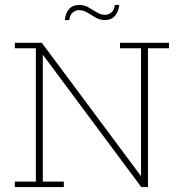

<svg xmlns="http://www.w3.org/2000/svg" viewBox="-20 -756 738 776"><path d="M40 0V-22H125V-561H40V-583H149L550 -44V-561H465V-583H663V-561H578V0H551L153 -535V-22H238V0ZM403 -675Q384 -675 366.5 -685Q349 -695 333 -705Q317 -715 299 -715Q285 -715 273.5 -705Q262 -695 260 -675H242Q244 -701 258.5 -718.5Q273 -736 301 -736Q321 -736 338 -726Q355 -716 371.5 -706Q388 -696 405 -696Q419 -696 430.5 -706Q442 -716 444 -736H462Q460 -711 445.5 -693Q431 -675 403 -675Z"/></svg>

Font: Rokkitt Thin
Style: Regular
Weight: 250
Version: Version 3.103